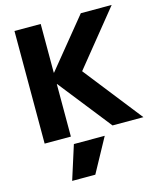

<svg xmlns="http://www.w3.org/2000/svg" viewBox="-142 -831 1006 1202"><g transform="rotate(-15 361.5 -230.0)"><path d="M324 270H174L244 50H444ZM68 0V-730H238V-414H240L498 -730H698L412 -377L708 0H508L240 -340H238V0Z"/></g></svg>

Font: M PLUS 1 ExtraBold
Style: Regular
Weight: 800
Designer: Coji Morishita
Foundry: UNDERFOREST DESIGN
Version: Version 1.001